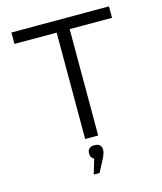

<svg xmlns="http://www.w3.org/2000/svg" viewBox="-126 -762 888 1055"><g transform="rotate(-15 317.5 -234.5)"><path d="M595 -670H40V-605H280V0H354V-605H595ZM275 201H308L348 125C356 106 360 96 360 84V83C360 59 346 46 320 46C294 46 280 59 280 82V84C280 99 287 111 300 117Z"/></g></svg>

Font: LT Wave Alt Light
Style: Regular
Weight: 300
Designer: Daniel Lyons
Version: Version 2.5 (Glyphs App)